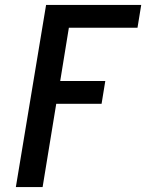

<svg xmlns="http://www.w3.org/2000/svg" viewBox="-20 -550 640 775"><path d="M44 205 166 -530H550L535 -438H258L223 -223H405L390 -131H207L152 205Z"/></svg>

Font: Iosevka Slab SmBdExObl
Style: Regular
Weight: 600
Width: 7
Italic angle: -9°
Monospace: yes
Designer: Belleve Invis
Foundry: Belleve Invis
Version: Version 11.1.0; ttfautohint (v1.8.3)